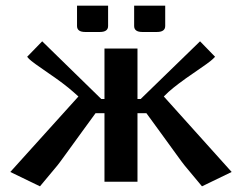

<svg xmlns="http://www.w3.org/2000/svg" viewBox="-20 -637 848 673"><path d="M358.9 -545.9Q358.9 -524.9 330.1 -524.9H278.8Q250 -524.9 250 -545.9V-617.2H358.9ZM559.1 -545.9Q559.1 -524.9 529.8 -524.9H479Q450.2 -524.9 450.2 -545.9V-617.2H559.1ZM461.9 0H346.2V-240.2H314.9Q302.2 -223.1 269.3 -177.7Q236.3 -132.3 210.9 -97.2Q185.5 -62 181.2 -57.1L120.1 16.1L16.1 -34.2L254.9 -298.8L236.8 -314.9Q206.1 -342.3 149.4 -380.9Q92.8 -419.4 82 -430.2L75.2 -438L127.9 -492.2L335 -290H346.2V-466.8H461.9V-290H473.1L681.2 -492.2L733.9 -438L726.1 -430.2Q715.3 -419.4 658.4 -380.9Q601.6 -342.3 570.8 -314.9L554.2 -298.8L792 -34.2L688 16.1L627 -57.1Q622.6 -62 597.2 -97.2Q571.8 -132.3 538.8 -177.7Q505.9 -223.1 493.2 -240.2H461.9Z"/></svg>

Font: Resagokr
Style: Bold
Weight: 600
Designer: gluk
Foundry: gluk
Version: Version 0.95